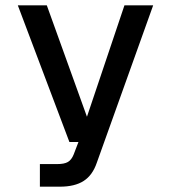

<svg xmlns="http://www.w3.org/2000/svg" viewBox="-20 -552 640 722"><path d="M130 150V65H195Q222 65 235.5 57Q249 49 257 29L275 -18H241L47 -532H156L307 -113L448 -532H556L344 60Q328 107 294.5 128.5Q261 150 205 150Z"/></svg>

Font: Txt Mono Medium
Style: Regular
Weight: 500
Monospace: yes
Designer: Open Source
Foundry: XRLN
Version: Version 1.0